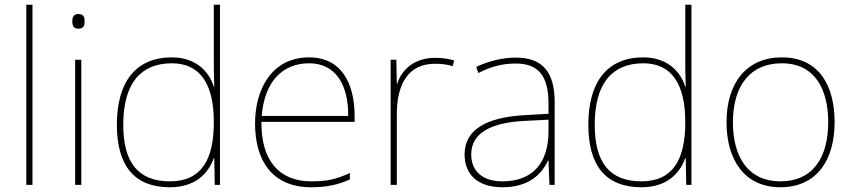

<svg xmlns="http://www.w3.org/2000/svg" viewBox="-20 -780 3601 810"><path d="M117 0V-760H91V0Z M310 -721C290 -721 285 -706 285 -690C285 -673 290 -659 310 -659C334 -659 337 -673 337 -690C337 -706 334 -721 310 -721ZM323 -528H297V0H323Z M697 10C802 10 858 -46 882 -113H884L886 0H908V-760H882V-543C882 -501 882 -459 884 -414H882C860 -484 801 -538 705 -538C555 -538 473 -437 473 -254C473 -83 545 10 697 10ZM697 -15C563 -15 500 -94 500 -254C500 -427 573 -513 705 -513C824 -513 882 -426 882 -266V-263C882 -107 830 -15 697 -15Z M1284 -538C1130 -538 1056 -408 1056 -259C1056 -104 1127 10 1293 10C1357 10 1405 0 1456 -23V-50C1394 -22 1357 -15 1293 -15C1156 -15 1081 -105 1083 -266H1476V-291C1476 -430 1419 -538 1284 -538ZM1284 -513C1396 -513 1450 -423 1449 -291H1084C1096 -436 1172 -513 1284 -513Z M1815 -536C1730 -536 1675 -488 1656 -427H1654L1652 -528H1628V0H1654V-297C1654 -428 1704 -511 1815 -511C1845 -511 1865 -508 1890 -501L1896 -525C1872 -532 1847 -536 1815 -536Z M2156 -537C2097 -537 2042 -522 1989 -498L1998 -472C2055 -501 2103 -512 2156 -512C2249 -512 2294 -463 2294 -343V-300L2191 -294C2034 -285 1940 -234 1940 -129C1940 -45 1994 10 2100 10C2208 10 2264 -42 2292 -103H2294L2298 0H2320V-350C2320 -480 2265 -537 2156 -537ZM2193 -270 2294 -275V-220C2292 -99 2233 -15 2100 -15C2015 -15 1968 -58 1968 -129C1968 -222 2057 -263 2193 -270Z M2686 10C2791 10 2847 -46 2871 -113H2873L2875 0H2897V-760H2871V-543C2871 -501 2871 -459 2873 -414H2871C2849 -484 2790 -538 2694 -538C2544 -538 2462 -437 2462 -254C2462 -83 2534 10 2686 10ZM2686 -15C2552 -15 2489 -94 2489 -254C2489 -427 2562 -513 2694 -513C2813 -513 2871 -426 2871 -266V-263C2871 -107 2819 -15 2686 -15Z M3501 -264C3501 -417 3437 -538 3278 -538C3131 -538 3045 -432 3045 -264C3045 -107 3120 10 3272 10C3429 10 3501 -109 3501 -264ZM3072 -264C3072 -420 3146 -513 3278 -513C3419 -513 3474 -402 3474 -264C3474 -119 3412 -15 3272 -15C3137 -15 3072 -117 3072 -264Z"/></svg>

Font: Noto Sans Lao Thin
Style: Regular
Weight: 100
Designer: Monotype Design Team
Foundry: Monotype Imaging Inc.
Version: Version 2.003